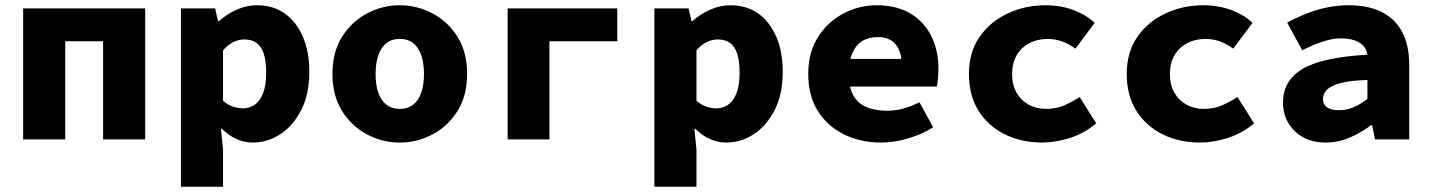

<svg xmlns="http://www.w3.org/2000/svg" viewBox="-20 -530 5440 730"><path d="M68 0V-498H532V0H372V-373H228V0Z M668 180V-498H798L809 -450H813Q843 -477 880.5 -493.5Q918 -510 957 -510Q1019 -510 1063 -478.5Q1107 -447 1131.5 -390.5Q1156 -334 1156 -257Q1156 -171 1125 -111Q1094 -51 1045.5 -19.5Q997 12 941 12Q909 12 879 -1.5Q849 -15 824 -40H820L828 38V180ZM904 -118Q928 -118 948 -131.5Q968 -145 980 -175Q992 -205 992 -255Q992 -298 983 -325.5Q974 -353 956 -366.5Q938 -380 909 -380Q888 -380 868 -370.5Q848 -361 828 -339V-147Q846 -131 866 -124.5Q886 -118 904 -118Z M1500 12Q1434 12 1375.5 -19Q1317 -50 1280.5 -108Q1244 -166 1244 -249Q1244 -332 1280.5 -390Q1317 -448 1375.5 -479Q1434 -510 1500 -510Q1566 -510 1624.5 -479Q1683 -448 1719.5 -390Q1756 -332 1756 -249Q1756 -166 1719.5 -108Q1683 -50 1624.5 -19Q1566 12 1500 12ZM1500 -116Q1531 -116 1551.5 -132.5Q1572 -149 1582 -178.5Q1592 -208 1592 -249Q1592 -289 1582 -319Q1572 -349 1551.5 -365.5Q1531 -382 1500 -382Q1469 -382 1448.5 -365.5Q1428 -349 1418 -319Q1408 -289 1408 -249Q1408 -208 1418 -178.5Q1428 -149 1448.5 -132.5Q1469 -116 1500 -116Z M1910 0V-498H2327V-373H2069V0Z M2468 180V-498H2598L2609 -450H2613Q2643 -477 2680.5 -493.5Q2718 -510 2757 -510Q2819 -510 2863 -478.5Q2907 -447 2931.5 -390.5Q2956 -334 2956 -257Q2956 -171 2925 -111Q2894 -51 2845.5 -19.5Q2797 12 2741 12Q2709 12 2679 -1.5Q2649 -15 2624 -40H2620L2628 38V180ZM2704 -118Q2728 -118 2748 -131.5Q2768 -145 2780 -175Q2792 -205 2792 -255Q2792 -298 2783 -325.5Q2774 -353 2756 -366.5Q2738 -380 2709 -380Q2688 -380 2668 -370.5Q2648 -361 2628 -339V-147Q2646 -131 2666 -124.5Q2686 -118 2704 -118Z M3330 12Q3252 12 3189 -19Q3126 -50 3089.5 -108Q3053 -166 3053 -249Q3053 -331 3090 -389Q3127 -447 3186.5 -478.5Q3246 -510 3313 -510Q3390 -510 3442.5 -478Q3495 -446 3521.5 -391.5Q3548 -337 3548 -270Q3548 -249 3546 -229.5Q3544 -210 3542 -201H3172V-306H3432L3409 -277Q3409 -332 3386 -360.5Q3363 -389 3318 -389Q3283 -389 3258.5 -374Q3234 -359 3220.5 -327.5Q3207 -296 3207 -249Q3207 -200 3223.5 -169Q3240 -138 3272.5 -123.5Q3305 -109 3352 -109Q3384 -109 3413.5 -117Q3443 -125 3476 -141L3528 -46Q3485 -19 3432 -3.5Q3379 12 3330 12Z M3943 12Q3864 12 3801 -19Q3738 -50 3701 -108Q3664 -166 3664 -249Q3664 -332 3704.5 -390Q3745 -448 3811.5 -479Q3878 -510 3954 -510Q4014 -510 4062.5 -491.5Q4111 -473 4142 -443L4069 -345Q4041 -365 4015.5 -373.5Q3990 -382 3964 -382Q3924 -382 3893 -365.5Q3862 -349 3845 -319Q3828 -289 3828 -249Q3828 -208 3844.5 -178.5Q3861 -149 3890.5 -132.5Q3920 -116 3958 -116Q3996 -116 4027.5 -130Q4059 -144 4085 -161L4148 -61Q4103 -23 4048 -5.5Q3993 12 3943 12Z M4543 12Q4464 12 4401 -19Q4338 -50 4301 -108Q4264 -166 4264 -249Q4264 -332 4304.5 -390Q4345 -448 4411.5 -479Q4478 -510 4554 -510Q4614 -510 4662.5 -491.5Q4711 -473 4742 -443L4669 -345Q4641 -365 4615.5 -373.5Q4590 -382 4564 -382Q4524 -382 4493 -365.5Q4462 -349 4445 -319Q4428 -289 4428 -249Q4428 -208 4444.5 -178.5Q4461 -149 4490.5 -132.5Q4520 -116 4558 -116Q4596 -116 4627.5 -130Q4659 -144 4685 -161L4748 -61Q4703 -23 4648 -5.5Q4593 12 4543 12Z M5020 12Q4969 12 4933 -9Q4897 -30 4877.5 -64Q4858 -98 4858 -140Q4858 -223 4931.5 -267.5Q5005 -312 5179 -322Q5176 -342 5164 -355.5Q5152 -369 5130.5 -376.5Q5109 -384 5078 -384Q5056 -384 5032.5 -378.5Q5009 -373 4984.5 -363Q4960 -353 4931 -339L4874 -444Q4911 -464 4949 -479Q4987 -494 5027 -502Q5067 -510 5109 -510Q5180 -510 5231 -485.5Q5282 -461 5310 -410.5Q5338 -360 5338 -281V0H5208L5197 -54H5193Q5156 -26 5112 -7Q5068 12 5020 12ZM5071 -111Q5103 -111 5129.5 -123.5Q5156 -136 5179 -154V-226Q5112 -224 5075 -213.5Q5038 -203 5024 -187.5Q5010 -172 5010 -153Q5010 -139 5017.5 -129.5Q5025 -120 5038.5 -115.5Q5052 -111 5071 -111Z"/></svg>

Font: Source Code Pro ExtraBold
Style: Regular
Weight: 800
Monospace: yes
Designer: Paul D. Hunt, Teo Tuominen
Foundry: Adobe Systems Incorporated
Version: Version 1.018;hotconv 1.0.116;makeotfexe 2.5.65601